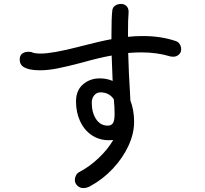

<svg xmlns="http://www.w3.org/2000/svg" viewBox="-20 -868 1040 975"><path d="M900 -617Q900 -601 888 -590.5Q876 -580 860 -580Q851 -580 847 -581Q778 -602 699 -602Q665 -602 631 -599Q634 -489 640 -399Q642 -371 642 -358Q661 -309 661 -249Q661 -190 632.5 -128Q604 -66 553 -11.5Q502 43 437 78Q421 87 402 87Q386 87 373 75Q360 63 360 45Q360 34 366 22.5Q372 11 382 6Q434 -21 480.5 -65Q527 -109 555 -157Q548 -156 533 -156Q484 -156 446 -181.5Q408 -207 387 -252Q366 -297 366 -353Q366 -409 401.5 -439.5Q437 -470 486 -470Q523 -470 552 -457Q548 -542 547 -586Q484 -575 396 -550Q324 -531 274 -521Q224 -511 182 -511Q126 -511 98 -529Q80 -541 80 -566Q80 -585 92 -595Q104 -605 124 -605Q135 -605 141 -603Q155 -596 187 -596Q247 -596 378 -630Q494 -660 546 -669V-691Q546 -779 550 -812Q551 -830 564 -839Q577 -848 595 -848Q611 -848 621.5 -838Q632 -828 633 -812V-804Q630 -773 630 -704V-681Q663 -685 705 -685Q797 -685 871 -660Q885 -656 892.5 -644Q900 -632 900 -617ZM562 -290Q562 -323 558 -364Q534 -399 490 -399Q471 -399 458.5 -384Q446 -369 446 -347Q446 -296 468 -263Q490 -230 527 -230Q546 -230 554 -243.5Q562 -257 562 -290Z"/></svg>

Font: Tsukimi Rounded Medium
Style: Regular
Weight: 500
Designer: Takashi Funayama
Foundry: Takashi Funayama
Version: Version 1.032; ttfautohint (v1.8.3)